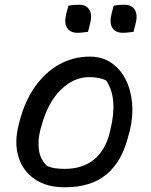

<svg xmlns="http://www.w3.org/2000/svg" viewBox="-20 -783 640 814"><path d="M361 -543Q412 -543 450.5 -517.5Q489 -492 512 -447.5Q535 -403 540 -346Q545 -289 530 -227L525 -210Q498 -99 432 -44Q366 11 255 11Q177 11 126.5 -24Q76 -59 58 -119Q40 -179 59 -253L63 -269Q85 -354 128.5 -415.5Q172 -477 231.5 -510Q291 -543 361 -543ZM357 -456Q293 -456 238 -402.5Q183 -349 156 -250L152 -236Q139 -188 145 -147Q151 -106 180 -79Q197 -72 215.5 -69.5Q234 -67 253 -67Q331 -67 379 -107Q427 -147 445 -220L448 -233Q481 -367 430 -442Q402 -456 357 -456ZM270 -759Q280 -761 290.5 -762Q301 -763 315 -763Q347 -763 359.5 -740.5Q372 -718 361 -679L353 -648Q343 -647 332 -645.5Q321 -644 308 -644Q278 -644 264.5 -664.5Q251 -685 261 -725ZM462 -759Q472 -761 483 -762Q494 -763 507 -763Q539 -763 552 -740.5Q565 -718 554 -679L546 -648Q536 -647 524.5 -645.5Q513 -644 500 -644Q470 -644 456.5 -664.5Q443 -685 453 -725Z"/></svg>

Font: Recursive Mn Csl St
Style: Italic
Weight: 400
Italic angle: -15°
Monospace: yes
Version: Version 1.079;hotconv 1.0.112;makeotfexe 2.5.65598; ttfautoh